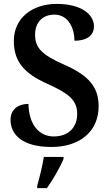

<svg xmlns="http://www.w3.org/2000/svg" viewBox="-20 -744 569 985"><path d="M244 10C391 10 486 -71 486 -199C486 -300 432 -358 310 -412C191 -464 160 -501 160 -566C160 -631 200 -669 259 -669C332 -669 362 -597 362 -535C428 -535 462 -564 462 -609C462 -669 399 -724 271 -724C145 -724 51 -651 51 -534C51 -431 100 -369 223 -314C327 -267 376 -233 376 -160C376 -91 332 -44 256 -44C178 -44 128 -108 126 -211C76 -211 34 -185 34 -129C34 -57 90 10 244 10ZM171 208V221H221C251 179 289 113 306 71V61H205C198 107 183 166 171 208Z"/></svg>

Font: Noto Serif Armenian SemiCondensed SemiBold
Style: Regular
Weight: 600
Width: 4
Designer: Monotype Design Team
Foundry: Monotype Imaging Inc.
Version: Version 2.008